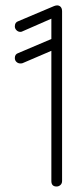

<svg xmlns="http://www.w3.org/2000/svg" viewBox="-20 -679 266 699"><path d="M62 -449Q59 -448 54 -448Q46 -448 40 -453.5Q34 -459 34 -468Q34 -482 47 -486L167 -537V-611L62 -565Q59 -563 54 -563Q46 -563 40 -569Q34 -575 34 -583Q34 -598 47 -602L177 -657Q190 -662 198 -656.5Q206 -651 206 -638V-20Q206 -11 200 -5.5Q194 0 186 0Q167 0 167 -20V-494Z"/></svg>

Font: Libertine Sup Light
Style: Regular
Weight: 300
Designer: Bastien Sozeau
Foundry: NBR — Bastien Sozeau
Version: Version 2.003; ttfautohint (v1.8.4.7-5d5b);gftools[0.9.33]